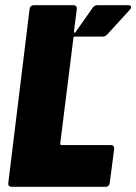

<svg xmlns="http://www.w3.org/2000/svg" viewBox="-20 -720 525 740"><path d="M268 -579H376C383 -579 389 -582 394 -588L480 -682C489 -692 486 -700 474 -700H356C348 -700 342 -697 337 -690L271 -596C269 -592 265 -593 265 -598L276 -685C277 -694 272 -700 263 -700H110C101 -700 95 -694 94 -685L12 -15C10 -6 16 0 24 0H387C396 0 402 -6 403 -15L420 -146C421 -155 416 -161 407 -161H217C214 -161 212 -163 212 -166L263 -574C263 -577 265 -579 268 -579Z"/></svg>

Font: Barlow Condensed Black
Style: Italic
Weight: 900
Width: 3
Italic angle: -7°
Designer: Jeremy Tribby
Foundry: Tribby Type
Version: Version 1.422;hotconv 1.0.109;makeotfexe 2.5.65596